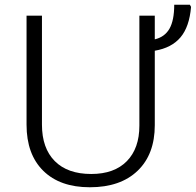

<svg xmlns="http://www.w3.org/2000/svg" viewBox="-20 -780 826 810"><path d="M92 -254V-714H157V-254Q157 -155 211 -100.5Q265 -46 365 -46Q462 -46 515 -100Q568 -154 568 -250V-714H633V-614Q675 -624 695 -659Q715 -694 715 -760H781L786 -751Q779 -667 741.5 -622.5Q704 -578 633 -566V-252Q633 -129 560.5 -59.5Q488 10 359 10Q233 10 162.5 -59.5Q92 -129 92 -254Z"/></svg>

Font: OpenSansMMV
Style: Light
Weight: 300
Foundry: Ascender Corporation
Version: Version 4.001